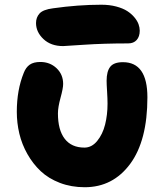

<svg xmlns="http://www.w3.org/2000/svg" viewBox="-20 -743 695 809"><path d="M246.1 -548.8Q194.3 -548.8 163.1 -578.4Q131.8 -607.9 131.8 -646Q131.8 -669.9 146.7 -686.3Q161.6 -702.6 203.1 -708Q309.6 -723.1 407.2 -723.1Q441.4 -723.1 469.7 -715.6Q498 -708 515.9 -696.5Q533.7 -685.1 546.1 -670.2Q558.6 -655.3 563.7 -641.1Q568.8 -627 568.8 -613.8Q568.8 -588.9 555.9 -574.5Q543 -560.1 520 -560.1Q417.5 -560.1 333.3 -554.4Q249 -548.8 246.1 -548.8ZM336.9 45.9Q280.3 45.9 232.4 27.6Q184.6 9.3 151.6 -21.7Q118.7 -52.7 95.5 -93.8Q72.3 -134.8 61.5 -179.9Q50.8 -225.1 50.8 -272Q50.8 -363.8 80.1 -436Q88.9 -459 105.2 -470.5Q121.6 -481.9 149.9 -481.9Q190.4 -481.9 218.3 -455.6Q246.1 -429.2 246.1 -389.2Q246.1 -371.1 235.1 -331.1Q224.1 -291 224.1 -265.1Q224.1 -195.3 252.7 -158.2Q281.2 -121.1 335.9 -121.1Q366.7 -121.1 389.6 -149.2Q412.6 -177.2 422.9 -218.3Q433.1 -259.3 433.1 -306.2Q433.1 -327.1 431.2 -357.4Q429.2 -387.7 429.2 -402.8Q429.2 -441.9 444.3 -461.4Q459.5 -481 498 -481Q601.1 -481 601.1 -333Q601.1 -150.4 528.3 -52.2Q455.6 45.9 336.9 45.9Z"/></svg>

Font: Shantell Sans Bouncy
Style: Regular
Weight: 800
Designer: Stephen Nixon, Anya Danilova, Shantell Martin
Foundry: Arrow Type
Version: Version 1.006;[9816181b4]